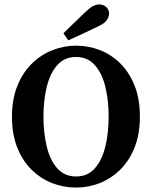

<svg xmlns="http://www.w3.org/2000/svg" viewBox="-20 -830 686 866"><path d="M323 16Q267 16 215.5 -4Q164 -24 123 -64Q82 -104 58 -164Q34 -224 34 -304Q34 -382 58 -442Q82 -502 123 -542.5Q164 -583 216 -603.5Q268 -624 323 -624Q379 -624 430.5 -604Q482 -584 522.5 -544Q563 -504 587 -444Q611 -384 611 -304Q611 -226 587.5 -166Q564 -106 523 -65.5Q482 -25 430.5 -4.5Q379 16 323 16ZM323 -34Q375 -34 407.5 -70.5Q440 -107 455 -168.5Q470 -230 470 -304Q470 -378 455 -439Q440 -500 407.5 -536.5Q375 -573 323 -573Q271 -573 238.5 -536.5Q206 -500 191 -439Q176 -378 176 -304Q176 -230 191 -168.5Q206 -107 238.5 -70.5Q271 -34 323 -34ZM266 -680Q291 -704 315.5 -728Q340 -752 363 -774Q384 -794 398.5 -802Q413 -810 428 -810Q447 -810 459.5 -798Q472 -786 472 -769Q472 -756 462.5 -740.5Q453 -725 423 -711Q389 -695 355.5 -679Q322 -663 288 -648Z"/></svg>

Font: Lisu Bosa Black
Style: Regular
Weight: 900
Designer: David Morse, Annie Olsen, Victor Gaultney, Frank Grießhammer (Latin)
Foundry: SIL International
Version: Version 2.000